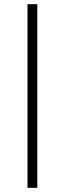

<svg xmlns="http://www.w3.org/2000/svg" viewBox="-20 -772 311 922"><path d="M112 130V-752H159V130Z"/></svg>

Font: Outfit Thin ExtraLight
Style: Regular
Weight: 250
Version: Version 1.100;gftools[0.9.27]